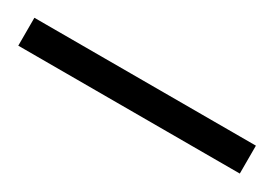

<svg xmlns="http://www.w3.org/2000/svg" viewBox="-18 -38 416 292"><g transform="rotate(30 190.5 107.5)"><path d="M-4 132V83H385V132Z"/></g></svg>

Font: Noto Serif Armenian Condensed Thin
Style: Regular
Weight: 100
Width: 3
Designer: Monotype Design Team
Foundry: Monotype Imaging Inc.
Version: Version 2.008; ttfautohint (v1.8.4.7-5d5b)